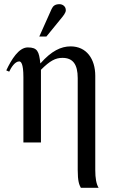

<svg xmlns="http://www.w3.org/2000/svg" viewBox="-20 -682 552 919"><path d="M452 217C441 199 436 171 436 132V-319C436 -400 394 -460 318 -460C272 -460 226 -438 174 -379H173C167 -436 159 -455 113 -455C70 -455 35 -398 10 -345L24 -339C33 -358 51 -388 72 -388C80 -388 92 -379 92 -313V0H176V-348C220 -392 246 -405 279 -405C329 -405 352 -374 352 -308V131C352 186 359 202 367 217ZM168 -507H202L268 -588C284 -607 295 -621 295 -633C295 -653 278 -662 265 -662C244 -662 234 -654 227 -639Z"/></svg>

Font: XITS
Style: Regular
Weight: 400
Designer: MicroPress Inc., with final additions and corrections provided by Coen Hoffman, Elsevier (retired)
Version: Version 1.302